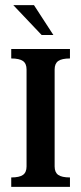

<svg xmlns="http://www.w3.org/2000/svg" viewBox="-20 -732 318 752"><path d="M24 -37Q56 -37 70 -47Q84 -57 84 -80V-460Q84 -483 70 -493Q56 -503 24 -503V-540H254V-503Q222 -503 208 -493Q194 -483 194 -460V-80Q194 -57 208 -47Q222 -37 254 -37V0H24ZM113 -712 189 -595H143L32 -712Z"/></svg>

Font: Girassol
Style: Regular
Weight: 400
Width: 3
Designer: Liam Spradlin
Version: Version 1.004